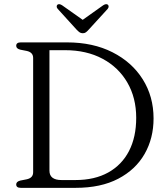

<svg xmlns="http://www.w3.org/2000/svg" viewBox="-20 -904 808 924"><path d="M58 -16.5Q58 -30 77.5 -35L108 -41Q139.5 -47.5 139.5 -75V-625Q139.5 -652.5 108 -659L77.5 -665Q58 -670 58 -683.5Q58 -700 80 -700H302.5Q427.5 -700 521.2 -652.5Q615 -605 667 -522.2Q719 -439.5 719 -334Q719 -238.5 675.8 -163Q632.5 -87.5 549 -43.8Q465.5 0 344 0H80Q58 0 58 -16.5ZM342.5 -37.5Q435.5 -37.5 501 -74Q566.5 -110.5 601 -177.5Q635.5 -244.5 635.5 -337Q635.5 -433 593 -506.5Q550.5 -580 473.5 -621.2Q396.5 -662.5 293 -662.5H218V-82.5Q218 -37.5 276.5 -37.5ZM407.5 -762Q400 -753.5 393.8 -748.8Q387.5 -744 378.5 -744Q369 -744 362.5 -748.8Q356 -753.5 348 -762L258 -861Q252.5 -867 252.8 -872.8Q253 -878.5 256.5 -881.5Q265 -887.5 279 -878.5L378 -808.5L476.5 -878.5Q490.5 -887.5 499 -881.5Q502.5 -878.5 502.8 -872.8Q503 -867 498 -861Z"/></svg>

Font: Fraunces 9pt Soft Light
Style: Regular
Weight: 300
Version: Version 1.000;[0bf87f6ff]